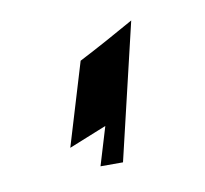

<svg xmlns="http://www.w3.org/2000/svg" viewBox="-41 -819 332 311"><g transform="rotate(-10 125.5 -664.0)"><path d="M59 -590 121 -615 102 -552H139L192 -776C162 -759 131 -742 100 -726Z"/></g></svg>

Font: Drag You Down
Style: Regular
Weight: 400
Designer: Robert Jablonski
Foundry: Cannot Into Space Fonts
Version: Version 0.97